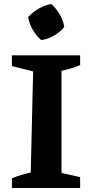

<svg xmlns="http://www.w3.org/2000/svg" viewBox="-20 -948 452 968"><path d="M40 0V-49Q64 -59 87.5 -66Q111 -73 135 -78L147 -588L40 -615V-669H384V-620Q363 -611 339 -603.5Q315 -596 290 -591V-76L384 -55V0ZM239 -928Q264 -905 281.5 -874.5Q299 -844 304 -812Q284 -787 252.5 -768.5Q221 -750 188 -746Q164 -766 145.5 -797.5Q127 -829 122 -862Q144 -886 174.5 -904Q205 -922 239 -928Z"/></svg>

Font: Piazzolla Thin ExtraBold
Style: Regular
Weight: 800
Version: Version 2.005